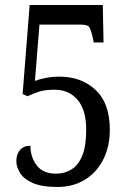

<svg xmlns="http://www.w3.org/2000/svg" viewBox="-20 -734 517 764"><path d="M208 10Q145 10 109 -6.5Q73 -23 59 -47Q45 -71 45 -93Q45 -120 59.5 -137Q74 -154 101 -154Q101 -109 126 -76Q151 -43 203 -43Q237 -43 264 -59.5Q291 -76 307 -114Q323 -152 323 -218Q323 -297 288.5 -337Q254 -377 197 -377Q158 -377 132.5 -368.5Q107 -360 90 -351L70 -360L98 -714H389L392 -565H353L348 -589Q342 -615 335.5 -625.5Q329 -636 303 -636H137L119 -412Q134 -418 160 -423.5Q186 -429 217 -429Q304 -429 360.5 -376Q417 -323 417 -218Q417 -151 391 -99.5Q365 -48 318 -19Q271 10 208 10Z"/></svg>

Font: Noto Serif Armenian Condensed
Style: Regular
Weight: 400
Width: 3
Designer: Monotype Design Team
Foundry: Monotype Imaging Inc.
Version: Version 2.008; ttfautohint (v1.8.4.7-5d5b)